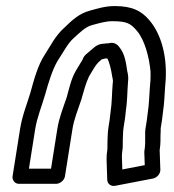

<svg xmlns="http://www.w3.org/2000/svg" viewBox="-20 -560 574 634"><path d="M465 -164 460.2 -134C458.9 -125.6 459.5 -117.7 459.4 -108.3L459.3 -88.4C459.1 -80.2 458.5 -72.6 457.5 -66L456.8 -62C456.6 -60.5 456.5 -58.4 456.5 -57.2L458 -14.7L383.9 -0.4L382.5 -43.2C382.6 -51.2 383.2 -57.9 384.5 -66C385.2 -70.6 385.4 -75.5 385.3 -79.9L385.5 -99.2C386.3 -116.9 386.1 -126.8 388.5 -142L392 -164C393.3 -172.1 394.5 -182.9 395.1 -190C400.8 -227.1 400.1 -258.5 402.6 -287.9C405 -304.4 402.2 -316.9 400.1 -325.3C396.6 -349.3 392.7 -382.2 374.2 -404.2C359.7 -425.1 339 -417 339 -417H333C330.7 -417 327.6 -416.5 325.8 -416C320.3 -414.7 306.5 -418.2 286.2 -399.5C280.2 -394.7 273.1 -388.4 270.4 -385.9C254.4 -373.9 253.3 -364.3 252.8 -363.4C248.1 -356.2 243.9 -349.1 241.4 -344.5L231 -327.2C214.5 -299.8 207.3 -263 200 -237.8C188.9 -204.8 175.5 -173.5 169.1 -133L148.5 -3H75.5L96.1 -133C102.2 -171.9 117.5 -208.2 129.1 -247.9C140.5 -289.4 153.6 -330.4 169.3 -357.5C190.5 -389.9 204.7 -418.1 223.5 -434.3C237.1 -446.1 261.2 -471.6 283 -476.8C306.9 -483.4 329.1 -490 350.6 -490C399.7 -490 411.8 -482.3 432.8 -457.3C457 -428.5 472.4 -373.8 477 -324.5C477.4 -315.2 477.2 -304.9 476.8 -294.7L474.7 -269.1C472.4 -240.5 472.5 -217.8 468.3 -191C466.7 -181.2 466.2 -171.6 465 -164ZM342 -164 338.5 -142C335.3 -122 335.6 -108.6 334.9 -92.8L334.7 -72.1C334.8 -68.5 334.6 -66.7 334.5 -66C332.7 -55.2 331.9 -45.8 331.9 -34.8L334.1 33.7C334.6 47.4 346.7 56.2 360.4 53.5L485.2 29.5C497.7 27.1 510 14.2 509.5 0.2L507.2 -64.4L507.5 -66C508.9 -75.4 509.7 -85.1 509.9 -95.6L510 -114.9C510.5 -121 510.8 -128.5 510.6 -136.4L515 -164C516.3 -172.6 517.4 -181.1 518.4 -191.8C523 -221.9 523.1 -247.3 525.2 -272.9L527.3 -299.3C530.9 -374.9 513.4 -445.5 473.7 -492.7C447.1 -524.3 416.1 -540 358.5 -540C327.6 -540 299.8 -531.2 278 -525.2C240.2 -515.5 216.3 -491.4 192.9 -469C162.5 -442.3 145 -405.4 127.7 -379.2C104.2 -343.5 91.8 -295.1 80.4 -254.1C70.4 -219.6 53.4 -179.6 46.1 -133L21.5 22C19.8 32.7 27.4 47 42.6 47H165.6C176.3 47 192.1 37.1 194.5 22L219.1 -133C224.4 -166.5 236 -193.7 248.2 -230.2C256.6 -259.2 263.2 -285.1 274.1 -308L284.3 -324.8C295 -342.6 298.8 -350.2 316 -364.1C317.8 -364.6 323.2 -365.9 328.2 -367H331.1C332.4 -367 332 -367 334.3 -367C341 -355.9 347.5 -328.3 350.1 -309.8C351.8 -297.7 353.9 -296.2 352.5 -287C352.4 -286.6 352.3 -285.8 352.2 -285.2C349.2 -249.9 350 -221.2 344.9 -189C343.6 -180.4 343.2 -171.9 342 -164Z"/></svg>

Font: Tape
Style: Regular
Weight: 500
Foundry: Cannot Into Space Fonts
Version: Version 0.97